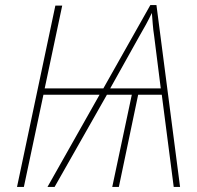

<svg xmlns="http://www.w3.org/2000/svg" viewBox="-20 -736 776 756"><path d="M47 0 198 -714H225L156 -388H387L572 -716H596L689 0H664L617 -363H524L448 0H422L499 -363H401L195 0H167L372 -363H151L74 0ZM414 -388H613L587 -594Q583 -620 581.5 -641Q580 -662 578 -685Q567 -662 554.5 -639Q542 -616 529 -594Z"/></svg>

Font: Noto Sans Disp Thin
Style: Italic
Weight: 100
Italic angle: -12°
Designer: Monotype Design Team
Foundry: Monotype Imaging Inc.
Version: Version 2.000;GOOG;noto-source:20170915:90ef993387c0